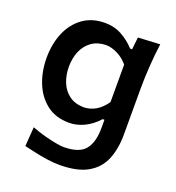

<svg xmlns="http://www.w3.org/2000/svg" viewBox="-139 -665 916 997"><g transform="rotate(20 319.5 -166.0)"><path d="M299.3 221.2Q267.1 221.2 229.7 215.6Q192.4 210 158.2 202.4Q124 194.8 101.1 189.5L108.9 83Q144 96.7 180.2 106.4Q216.3 116.2 245.4 121.3Q274.4 126.5 288.1 126.5Q373.5 126.5 407 86.4Q440.4 46.4 440.4 -34.7V-79.1H430.7Q395.5 -40 354.5 -20.8Q313.5 -1.5 272.9 -1.5Q197.3 -1.5 147.2 -40.8Q97.2 -80.1 72.5 -143.3Q47.9 -206.5 47.9 -278.8Q47.9 -355.5 73.7 -417.5Q99.6 -479.5 150.1 -516.4Q200.7 -553.2 273.4 -553.2Q323.7 -553.2 365.7 -530Q407.7 -506.8 439 -472.2H450.2L457.5 -540L578.6 -546.4Q569.8 -481.4 565.7 -417Q561.5 -352.5 561.5 -290.5V-42Q561.5 36.6 537.4 95.9Q513.2 155.3 455.8 188.2Q398.4 221.2 299.3 221.2ZM314.9 -103Q389.2 -104.5 438.5 -176.3V-383.3Q413.1 -413.6 380.1 -429.9Q347.2 -446.3 315.9 -446.8Q268.1 -445.3 236.1 -421.9Q204.1 -398.4 188.2 -360.1Q172.4 -321.8 172.4 -274.9Q172.4 -230.5 187.5 -191.7Q202.6 -152.8 234.4 -128.7Q266.1 -104.5 314.9 -103Z"/></g></svg>

Font: Pinar SemiBold
Style: Regular
Weight: 600
Designer: Amin Abedi
Version: Version 3.000